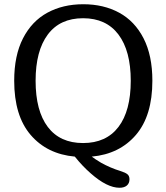

<svg xmlns="http://www.w3.org/2000/svg" viewBox="-20 -728 785 906"><path d="M408 90Q369 56 333 11Q202 -1 124.5 -91.5Q47 -182 47 -347Q47 -466 88.5 -547Q130 -628 203.5 -668Q277 -708 373 -708Q469 -708 542.5 -668Q616 -628 657.5 -547Q699 -466 699 -347Q699 -182 621.5 -91.5Q544 -1 413 11Q427 22 457 40Q500 64 548 79Q571 86 581 94Q591 102 591 118Q591 137 578.5 147.5Q566 158 544 158Q485 158 408 90ZM597 -347Q597 -488 539 -565Q481 -642 372 -642Q263 -642 205.5 -565Q148 -488 148 -347Q148 -205 205.5 -129Q263 -53 372 -53Q481 -53 539 -129Q597 -205 597 -347Z"/></svg>

Font: Maitree Medium
Style: Regular
Weight: 500
Designer: CadsonDemak Team
Foundry: CadsonDemak
Version: Version 1.000